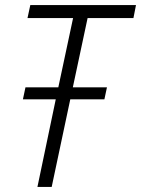

<svg xmlns="http://www.w3.org/2000/svg" viewBox="-20 -734 554 754"><path d="M127 0 199 -344H70L80 -391H209L267 -663H88L99 -714H514L504 -663H324L266 -391H400L390 -344H256L183 0Z"/></svg>

Font: Noto Sans SemiCondensed Light
Style: Italic
Weight: 300
Width: 4
Italic angle: -12°
Designer: Monotype Design Team
Foundry: Monotype Imaging Inc.
Version: Version 2.013; ttfautohint (v1.8.4.7-5d5b)